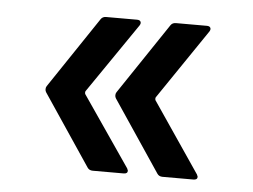

<svg xmlns="http://www.w3.org/2000/svg" viewBox="-36 -498 570 433"><g transform="rotate(5 249.0 -281.0)"><path d="M176 -113 68 -274Q66 -277 66 -281Q66 -285 68 -288L176 -449Q180 -455 188 -455H258Q264 -455 266 -451.5Q268 -448 265 -443L156 -284Q155 -281 156 -278L265 -119L267 -114Q267 -107 258 -107H188Q180 -107 176 -113ZM334 -113 226 -274Q224 -277 224 -281Q224 -285 226 -288L334 -449Q338 -455 346 -455H416Q422 -455 424 -451.5Q426 -448 423 -443L315 -284Q314 -281 315 -278L423 -119L425 -114Q425 -107 416 -107H346Q338 -107 334 -113Z"/></g></svg>

Font: Barlow Semi Condensed Medium
Style: Regular
Weight: 500
Width: 4
Designer: Jeremy Tribby
Foundry: Tribby Type
Version: Version 1.422; ttfautohint (v1.8)